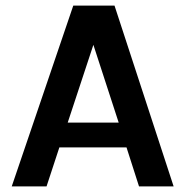

<svg xmlns="http://www.w3.org/2000/svg" viewBox="-20 -669 665 689"><path d="M22.1 0 243 -649H390.9L603.1 0H478.9L434 -140H193L147 0ZM223 -229.1H405.9L315.1 -508.1Z"/></svg>

Font: Karla
Style: Regular
Weight: 400
Designer: Jonathan Pinhorn
Version: Version 2.004;gftools[0.9.33]